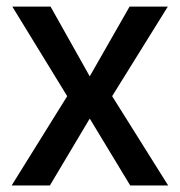

<svg xmlns="http://www.w3.org/2000/svg" viewBox="-20 -566 549 586"><path d="M134.3 -545.9 253.9 -333 375.5 -545.9H492.2L322.3 -272.5L493.2 0H377.4L253.9 -204.1L132.3 0H15.6L185.1 -272.5L17.6 -545.9Z"/></svg>

Font: Inter Tight Medium
Style: Regular
Weight: 500
Designer: Rasmus Andersson
Foundry: rsms
Version: Version 3.004; ttfautohint (v1.8.4.7-5d5b)